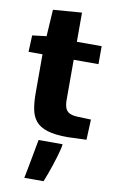

<svg xmlns="http://www.w3.org/2000/svg" viewBox="-104 -748 647 1072"><g transform="rotate(10 220.0 -212.0)"><path d="M312 4.9Q240.2 4.9 196.8 -8.8Q153.3 -22.5 131.1 -49.3Q108.9 -76.2 101.6 -116Q94.2 -155.8 94.2 -207.5V-426.3H15.1L19 -520L99.1 -529.8L108.4 -681.2L271 -693.8V-528.3H411.6V-426.3H271V-201.2Q271 -172.9 277.3 -154.8Q283.7 -136.7 299.8 -127.7Q315.9 -118.7 344.7 -117.2Q364.7 -116.7 384.5 -115.7Q404.3 -114.7 423.8 -114.3L418.9 1Q392.1 2 365.2 2.9Q338.4 3.9 312 4.9ZM113.8 270.5Q117.7 252.4 121.8 230.7Q126 209 130.4 185.5Q134.8 162.1 139.2 138.4Q143.6 114.7 147.7 91.8Q151.9 68.8 155.8 48.8H291.5V49.8Q291.5 58.1 286.9 77.6Q282.2 97.2 274.7 122.3Q267.1 147.5 258.1 174.8Q249 202.1 239.7 227.3Q230.5 252.4 223.1 270.5Z"/></g></svg>

Font: Comme ExtraBold
Style: Regular
Weight: 800
Version: Version 1.000;gftools[0.9.27]